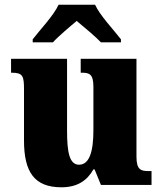

<svg xmlns="http://www.w3.org/2000/svg" viewBox="-20 -786 689 816"><path d="M119 -619V-606H205C225 -629 277 -673 306 -697C334 -674 391 -626 409 -606H494V-619C465 -657 404 -721 384 -766H229C209 -721 148 -657 119 -619ZM241 10C308 10 350 -18 377 -66H382L409 0H624V-59H612C580 -59 560 -63 560 -120V-536H323V-477H327C359 -477 377 -472 377 -417V-233C377 -142 360 -86 316 -86C275 -86 265 -139 265 -230V-536H27V-477H30C78 -477 82 -462 82 -405V-189C82 -55 126 10 241 10Z"/></svg>

Font: Noto Serif Tamil SemiCondensed Black
Style: Regular
Weight: 900
Width: 4
Designer: Indian Type Foundry, Tom Grace, and the Monotype Design Team
Foundry: Monotype Imaging Inc.
Version: Version 2.004